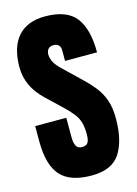

<svg xmlns="http://www.w3.org/2000/svg" viewBox="-130 -936 721 1013"><g transform="rotate(-15 230.5 -429.5)"><path d="M242.2 7.8Q124.5 7.8 72.5 -50.8Q20.5 -109.4 20.5 -237.3V-321.3H190.4V-213.9Q190.4 -184.1 199.5 -167.2Q208.5 -150.4 231 -150.4Q254.4 -150.4 263.4 -164.1Q272.5 -177.7 272.5 -209Q272.5 -248.5 264.6 -275.1Q256.8 -301.8 237.5 -325.9Q218.3 -350.1 184.1 -382.3L106.9 -455.6Q20.5 -537.1 20.5 -642.1Q20.5 -752 71.5 -809.6Q122.6 -867.2 219.2 -867.2Q337.4 -867.2 387 -804.2Q436.5 -741.2 436.5 -612.8H261.7V-671.9Q261.7 -689.5 251.7 -699.2Q241.7 -709 224.6 -709Q204.1 -709 194.6 -697.5Q185.1 -686 185.1 -668Q185.1 -649.9 194.8 -628.9Q204.6 -607.9 233.4 -580.6L332.5 -485.4Q362.3 -457 387.2 -425.5Q412.1 -394 427.2 -352.3Q442.4 -310.5 442.4 -250.5Q442.4 -129.4 397.7 -60.8Q353 7.8 242.2 7.8Z"/></g></svg>

Font: webenart
Style: Regular
Weight: 400
Designer: Vernon Adams
Foundry: Vernon Adams
Version: Version 2.116; ttfautohint (v1.8.3)